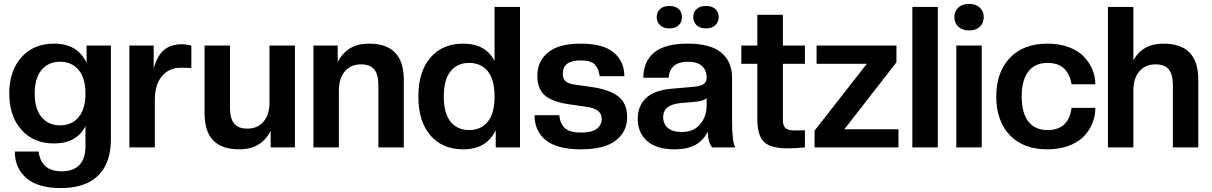

<svg xmlns="http://www.w3.org/2000/svg" viewBox="-20 -747 6140 973"><path d="M253.9 -20Q149.9 -20 88.4 -89.4Q26.9 -158.7 26.9 -272.9Q26.9 -387.2 88.4 -456.5Q149.9 -525.9 253.9 -525.9Q373.5 -525.9 418.9 -428.2V-516.1H542V-42Q542 79.1 477.5 142.6Q413.1 206.1 287.1 206.1Q173.8 206.1 114.5 156.2Q55.2 106.4 55.2 21H175.8Q188 121.1 293 121.1Q351.1 121.1 382.1 89.4Q413.1 57.6 413.1 -5.9V-107.9Q368.2 -20 253.9 -20ZM284.2 -111.8Q343.8 -111.8 378.4 -153.3Q413.1 -194.8 413.1 -272.9Q413.1 -351.1 378.4 -392.6Q343.8 -434.1 284.2 -434.1Q225.6 -434.1 190.7 -392.6Q155.8 -351.1 155.8 -272.9Q155.8 -194.8 190.7 -153.3Q225.6 -111.8 284.2 -111.8Z M764.6 0H635.7V-516.1H758.8V-400.9Q778.3 -467.3 812.7 -495.1Q847.2 -522.9 902.8 -522.9Q921.4 -522.9 949.7 -516.1V-402.8L897 -403.8Q836.4 -403.8 800.5 -360.8Q764.6 -317.9 764.6 -240.2Z M1192.9 9.8Q1104 9.8 1060.3 -35.6Q1016.6 -81.1 1016.6 -174.8V-516.1H1145.5V-200.2Q1145.5 -147 1166.5 -121.1Q1187.5 -95.2 1233.9 -95.2Q1285.2 -95.2 1315.4 -130.4Q1345.7 -165.5 1345.7 -228V-516.1H1474.6V0H1351.6V-84Q1304.2 9.8 1192.9 9.8Z M2026.4 0H1897.5V-315.9Q1897.5 -369.1 1876.7 -395Q1856 -420.9 1809.6 -420.9Q1758.3 -420.9 1727.8 -385.7Q1697.3 -350.6 1697.3 -288.1V0H1568.4V-516.1H1691.4V-432.1Q1738.8 -525.9 1849.6 -525.9Q1938.5 -525.9 1982.4 -480.2Q2026.4 -434.6 2026.4 -340.8Z M2327.1 9.8Q2222.2 9.8 2161.1 -61Q2100.1 -131.8 2100.1 -257.8Q2100.1 -383.8 2161.1 -454.8Q2222.2 -525.9 2327.1 -525.9Q2441.4 -525.9 2486.3 -438V-711.9H2615.2V0H2492.2V-87.9Q2446.8 9.8 2327.1 9.8ZM2357.4 -87.9Q2417.5 -87.9 2451.9 -130.1Q2486.3 -172.4 2486.3 -257.8Q2486.3 -343.8 2451.9 -386Q2417.5 -428.2 2357.4 -428.2Q2297.9 -428.2 2263.4 -385.7Q2229 -343.3 2229 -257.8Q2229 -172.4 2263.4 -130.1Q2297.9 -87.9 2357.4 -87.9Z M2923.3 9.8Q2803.7 9.8 2746.3 -36.4Q2689 -82.5 2689 -163.1H2814Q2818.8 -118.7 2843.5 -96.9Q2868.2 -75.2 2925.3 -75.2Q2979.5 -75.2 3004.4 -94.5Q3029.3 -113.8 3029.3 -145Q3029.3 -193.8 2957 -205.1L2868.2 -217.8Q2778.8 -230.5 2741 -263.7Q2703.1 -296.9 2703.1 -362.8Q2703.1 -436.5 2757.1 -481.2Q2811 -525.9 2923.3 -525.9Q3036.1 -525.9 3090.1 -481Q3144 -436 3144 -360.8H3019Q3014.6 -398.9 2994.4 -419.9Q2974.1 -440.9 2921.9 -440.9Q2832 -440.9 2832 -373Q2832 -348.1 2846.2 -335.4Q2860.4 -322.8 2889.2 -318.8L2977.1 -306.2Q3067.9 -293.5 3113 -258.5Q3158.2 -223.6 3158.2 -152.8Q3158.2 -79.6 3100.3 -34.9Q3042.5 9.8 2923.3 9.8Z M3397.9 9.8Q3308.6 9.8 3260.3 -31.7Q3211.9 -73.2 3211.9 -146Q3211.9 -210 3254.4 -250.5Q3296.9 -291 3389.2 -297.9L3494.1 -307.1Q3531.7 -310.5 3546.4 -321.3Q3561 -332 3561 -353Q3561 -391.6 3537.1 -412.8Q3513.2 -434.1 3465.8 -434.1Q3375.5 -434.1 3368.2 -353H3240.2Q3240.2 -435.1 3294.9 -480.5Q3349.6 -525.9 3464.8 -525.9Q3580.1 -525.9 3635 -480.5Q3689.9 -435.1 3689.9 -353V-131.8Q3689.9 -28.3 3706.1 0H3588.9Q3566.9 -27.8 3566.9 -80.1Q3544.9 -35.2 3503.9 -12.7Q3462.9 9.8 3397.9 9.8ZM3436 -78.1Q3494.1 -78.1 3527.6 -116.7Q3561 -155.3 3561 -213.9V-250Q3548.8 -234.9 3493.2 -230L3432.1 -225.1Q3340.8 -216.8 3340.8 -154.8Q3340.8 -119.1 3364.5 -98.6Q3388.2 -78.1 3436 -78.1ZM3372.1 -603Q3342.3 -603 3325.2 -619.1Q3308.1 -635.3 3308.1 -660.2Q3308.1 -685.5 3325 -701.2Q3341.8 -716.8 3372.1 -716.8Q3402.8 -716.8 3419.4 -701.4Q3436 -686 3436 -660.2Q3436 -634.8 3419.2 -618.9Q3402.3 -603 3372.1 -603ZM3558.1 -603Q3527.3 -603 3510.3 -619.1Q3493.2 -635.3 3493.2 -660.2Q3493.2 -685.5 3510.3 -701.2Q3527.3 -716.8 3558.1 -716.8Q3588.4 -716.8 3605.2 -701.2Q3622.1 -685.5 3622.1 -660.2Q3622.1 -635.3 3605 -619.1Q3587.9 -603 3558.1 -603Z M3974.1 4.9Q3885.7 4.9 3851.8 -27.6Q3817.9 -60.1 3817.9 -145V-423.8H3736.8V-516.1H3817.9V-671.9H3947.3V-516.1H4059.1V-423.8H3947.3V-140.1Q3947.3 -110.4 3960.4 -98.1Q3973.6 -85.9 4004.9 -85.9L4059.1 -86.9V0Q4006.3 4.9 3974.1 4.9Z M4533.2 0H4107.9V-85L4373 -423.8H4118.2V-516.1H4522.9V-431.2L4258.8 -91.8H4533.2Z M4732.4 0H4603.5V-711.9H4732.4Z M4955.1 0H4826.2V-516.1H4955.1ZM4891.1 -727.1Q4925.8 -727.1 4945.6 -708.3Q4965.3 -689.5 4965.3 -660.2Q4965.3 -630.4 4945.6 -611.6Q4925.8 -592.8 4891.1 -592.8Q4856.4 -592.8 4836.4 -611.8Q4816.4 -630.9 4816.4 -660.2Q4816.4 -689.5 4836.2 -708.3Q4856 -727.1 4891.1 -727.1Z M5288.1 9.8Q5165.5 9.8 5097.2 -62.3Q5028.8 -134.3 5028.8 -257.8Q5028.8 -380.9 5097.4 -453.4Q5166 -525.9 5288.1 -525.9Q5348.1 -525.9 5396 -508.1Q5443.8 -490.2 5472.4 -460.4Q5501 -430.7 5515.9 -394.8Q5530.8 -358.9 5530.8 -319.8H5410.2Q5402.8 -369.1 5373.3 -398.7Q5343.8 -428.2 5288.1 -428.2Q5225.6 -428.2 5191.7 -385Q5157.7 -341.8 5157.7 -257.8Q5157.7 -173.8 5191.7 -130.9Q5225.6 -87.9 5288.1 -87.9Q5396 -87.9 5410.2 -200.2H5530.8Q5530.8 -158.2 5515.1 -120.6Q5499.5 -83 5470.2 -53.7Q5440.9 -24.4 5393.8 -7.3Q5346.7 9.8 5288.1 9.8Z M6052.7 0H5923.8V-315.9Q5923.8 -369.1 5903.1 -395Q5882.3 -420.9 5835.9 -420.9Q5784.7 -420.9 5754.2 -385.7Q5723.6 -350.6 5723.6 -288.1V0H5594.7V-711.9H5723.6V-441.9Q5770.5 -525.9 5876 -525.9Q5964.8 -525.9 6008.8 -480.2Q6052.7 -434.6 6052.7 -340.8Z"/></svg>

Font: Creato Display
Style: Bold
Weight: 700
Version: Version 1.000